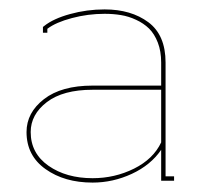

<svg xmlns="http://www.w3.org/2000/svg" viewBox="-20 -703 432 406"><path d="M348.1 -320.8H320.8V-386.2Q298.8 -354 258.8 -335.4Q218.8 -316.9 175.8 -316.9Q116.2 -316.9 76.2 -345.5Q36.1 -374 36.1 -423.8Q36.1 -464.8 73 -493.4Q109.9 -522 175.8 -522H320.8V-570.8Q320.8 -594.7 313.7 -613Q306.6 -631.3 295.2 -642.6Q283.7 -653.8 267.8 -661.1Q252 -668.5 235.8 -671.1Q219.7 -673.8 201.2 -673.8Q166 -673.8 132.1 -664.8Q98.1 -655.8 80.1 -642.1V-633.8H70.8V-646L73.2 -647.9Q92.8 -663.6 128.2 -673.3Q163.6 -683.1 201.2 -683.1Q257.3 -683.1 293.7 -656Q330.1 -628.9 330.1 -570.8V-330.1H348.1ZM320.8 -401.9V-513.2H175.8Q113.3 -513.2 79.1 -487.1Q44.9 -460.9 44.9 -423.8Q44.9 -378.9 82.5 -352.5Q120.1 -326.2 175.8 -326.2Q222.7 -326.2 263.4 -346.4Q304.2 -366.7 320.8 -401.9Z"/></svg>

Font: Rawengulk
Style: Ultralight
Weight: 200
Version: Version 0.92